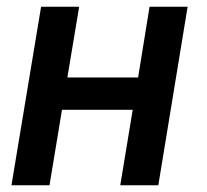

<svg xmlns="http://www.w3.org/2000/svg" viewBox="-20 -550 616 570"><path d="M14 0H127L164 -224H374L337 0H450L537 -530H424L390 -320H180L215 -530H102Z"/></svg>

Font: Iosevka Sparkle Semibold
Style: Italic
Weight: 600
Italic angle: -9°
Designer: Belleve Invis
Foundry: Belleve Invis
Version: Version 4.5.0; ttfautohint (v1.8.3)